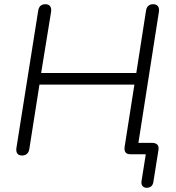

<svg xmlns="http://www.w3.org/2000/svg" viewBox="-20 -731 836 910"><path d="M675 159C693 159 704 150 707 131L731 -20C735 -44 722 -54 699 -54H636L733 -674C737 -698 726 -711 706 -711C686 -711 675 -700 672 -680L626 -385H175L222 -674C226 -698 215 -711 195 -711C175 -711 164 -700 161 -680L58 -31C54 -7 64 6 84 6C104 6 116 -5 119 -25L167 -330H617L571 -37C567 -13 576 0 597 0H671L651 126C647 148 659 159 675 159Z"/></svg>

Font: SN Pro Light
Style: Italic
Weight: 300
Italic angle: -8.99998°
Designer: Tobias Whetton
Foundry: Supernotes
Version: Version 1.001;Glyphs 3.2 (3249)